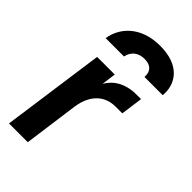

<svg xmlns="http://www.w3.org/2000/svg" viewBox="-245 -880 955 955"><g transform="rotate(45 232.5 -402.5)"><path d="M192 -640C200 -680 229 -704 273 -704C317 -704 336 -681 336 -649C336 -646 336 -643 336 -640H464C465 -646 465 -653 465 -659C465 -722 424 -805 282 -805C144 -805 75 -722 63 -640ZM155 0 195 -293C210 -386 264 -434 339 -434H386L402 -550H370C332 -550 299 -542 270 -526C248 -514 229 -495 213 -469L223 -544H99L23 0Z"/></g></svg>

Font: Plus Jakarta Sans
Style: Bold Italic
Weight: 700
Italic angle: -8°
Designer: Gumpita Rahayu
Foundry: Tokotype
Version: Version 2.071;gftools[0.9.30]